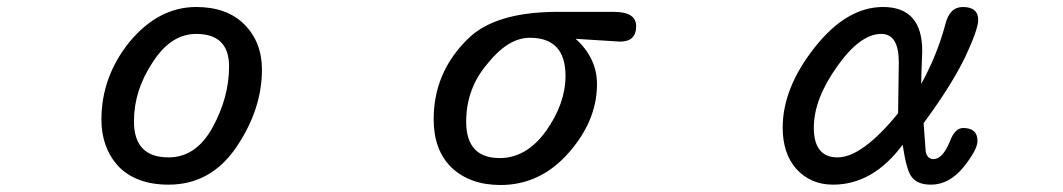

<svg xmlns="http://www.w3.org/2000/svg" viewBox="-20 -507 3040 549"><path d="M318 -32Q270 -85 270 -165Q270 -288 351 -388Q434 -487 541 -487Q628 -487 678 -438Q729 -387 729 -308Q729 -195 657 -88Q584 21 462 21Q369 21 318 -32ZM462 -57Q541 -57 588 -143Q635 -229 635 -317Q635 -410 541 -410Q468 -410 416 -328Q363 -248 363 -160Q363 -57 462 -57Z M1271 -28Q1220 -78 1220 -166Q1220 -301 1319 -397Q1395 -471 1565 -473H1736Q1799 -473 1799 -432Q1799 -388 1753 -388L1626 -396Q1687 -341 1687 -266Q1687 -162 1606 -70Q1525 22 1411 22Q1324 22 1271 -28ZM1409 -55Q1485 -55 1541 -132Q1597 -211 1597 -290Q1597 -399 1495 -399Q1433 -399 1374 -325Q1313 -254 1313 -159Q1313 -55 1409 -55Z M2257 -24Q2218 -68 2218 -142Q2218 -256 2310 -372Q2401 -487 2505 -487Q2617 -487 2617 -361L2615 -307L2614 -267Q2659 -348 2683 -437Q2695 -487 2733 -487Q2777 -487 2777 -450Q2777 -423 2739 -342Q2698 -259 2621 -155L2627 -73Q2632 -52 2649 -52Q2676 -52 2697 -105Q2711 -141 2734 -141Q2775 -141 2775 -104Q2775 -79 2735 -29Q2694 21 2642 21Q2603 21 2587 -1Q2572 -19 2561 -93Q2476 21 2362 21Q2298 21 2257 -24ZM2375 -57Q2445 -57 2548 -183L2550 -329Q2550 -410 2500 -410Q2439 -410 2373 -316Q2307 -223 2307 -142Q2307 -57 2375 -57Z"/></svg>

Font: 寒蝉全圆体
Style: Regular
Weight: 400
Designer: Warren2060
      Designed by Motoya company      

      [Varela Round]
      Joe Prince(Latin component); Avraham Cornf
Foundry: ChillType
Version: Version 3.200